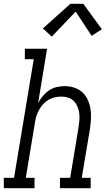

<svg xmlns="http://www.w3.org/2000/svg" viewBox="-50 -992 570 1012"><path d="M-30 0V-55H24L128 -680H81V-735H198L151 -449Q161 -468 175.5 -485.5Q190 -503 208.5 -515.5Q227 -528 248.5 -533Q270 -538 291 -538Q317 -538 341.5 -530Q366 -522 384 -505.5Q402 -489 412.5 -466Q423 -443 427 -417.5Q431 -392 429.5 -365.5Q428 -339 424 -312L381 -55H428V0H266V-55H320L364 -321Q367 -340 368.5 -359Q370 -378 367.5 -396Q365 -414 358 -430.5Q351 -447 339 -459.5Q327 -472 309.5 -477.5Q292 -483 273 -483Q256 -483 238.5 -479Q221 -475 205 -465.5Q189 -456 176.5 -442Q164 -428 155.5 -412Q147 -396 141.5 -379.5Q136 -363 134 -345L86 -55H132V0ZM223 -799 176 -842 321 -972H389L487 -838L433 -803L349 -931Z"/></svg>

Font: Iosevka Curly Slab LtObl
Style: Regular
Weight: 300
Italic angle: -9°
Monospace: yes
Designer: Belleve Invis
Foundry: Belleve Invis
Version: Version 11.0.0; ttfautohint (v1.8.3)